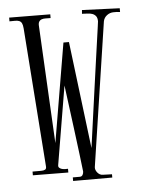

<svg xmlns="http://www.w3.org/2000/svg" viewBox="-45 -601 459 625"><g transform="rotate(-5 184.5 -288.0)"><path d="M369.1 -559.1V-546.9Q362.3 -547.9 358.2 -547.9Q354 -547.9 348.1 -547.9Q335.9 -547.9 326.2 -540.5Q316.4 -533.2 314 -521L243.2 -50.8Q242.7 -46.4 244.4 -41.7Q246.1 -37.1 249.5 -33Q252.9 -28.8 257.3 -26.4Q261.7 -23.9 267.1 -23.9L296.9 -22.9V-12.2H168.9V-23.9H191.9Q198.2 -23.9 201.2 -29.1Q204.1 -34.2 204.1 -40Q204.1 -40.5 202.6 -52.7Q201.2 -64.9 197.3 -96.9Q193.4 -128.9 186.3 -183.8Q179.2 -238.8 168 -324.2L125 -67.9Q124 -62.5 127.2 -59.3Q130.4 -56.2 135.3 -54.7Q140.1 -53.2 146 -53Q151.9 -52.7 155.8 -53.2V-41L40 -42V-54.2H68.8Q76.7 -54.2 81.3 -56.9Q85.9 -59.6 85 -67.9L51.8 -521Q50.8 -532.7 47.9 -538.3Q44.9 -543.9 39.3 -546.1Q33.7 -548.3 25.9 -548.1Q18.1 -547.9 7.8 -547.9V-560.1L142.1 -559.1V-546.9Q133.8 -546.9 126.2 -547.1Q118.7 -547.4 113 -545.4Q107.4 -543.5 104.2 -538.3Q101.1 -533.2 102.1 -522.9L122.1 -140.1L176.8 -463.9H194.8L237.8 -113.8Q253.4 -227.5 266.1 -317.4Q271.5 -355.5 276.6 -392.3Q281.7 -429.2 285.9 -458Q290 -486.8 292.5 -504.6Q294.9 -522.5 294.9 -522.9Q294.9 -534.2 290.3 -540Q285.6 -545.9 278.6 -548.3Q271.5 -550.8 262.7 -551Q253.9 -551.3 245.1 -551.8L246.1 -564Z"/></g></svg>

Font: Bigelow Rules
Style: Regular
Weight: 400
Designer: Astigmatic (AOETI)
Foundry: Astigmatic (AOETI)
Version: Version 1.001